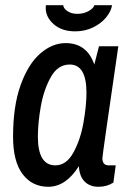

<svg xmlns="http://www.w3.org/2000/svg" viewBox="-20 -703 496 735"><path d="M30 -180Q30 -297 59 -377.5Q88 -458 134 -498Q180 -538 231 -538Q313 -538 341 -456L359 -526H433Q372 -109 372 -98Q372 -70 396 -70H423L414 -4Q389 12 357 12Q324 12 304 -8Q284 -28 282 -67Q232 12 165 12Q103 12 66.5 -36.5Q30 -85 30 -180ZM311 -348Q311 -456 247 -456Q201 -456 174 -407Q147 -358 136 -294.5Q125 -231 125 -180Q125 -70 192 -70Q234 -70 261 -119Q288 -168 299.5 -233.5Q311 -299 311 -348ZM155 -673Q155 -680 156 -683H222Q223 -671 238 -660.5Q253 -650 276 -650Q300 -650 319 -660.5Q338 -671 341 -683H409Q405 -659 386 -636Q367 -613 336 -598Q305 -583 268 -583Q217 -583 186 -610Q155 -637 155 -673Z"/></svg>

Font: Archivo Narrow Medium
Style: Italic
Weight: 500
Italic angle: -8°
Designer: Hector Gatti
Foundry: Omnibus-Type
Version: Version 2.001